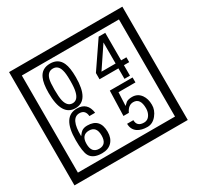

<svg xmlns="http://www.w3.org/2000/svg" viewBox="-212 -1206 1580 1541"><g transform="rotate(-30 577.5 -435.0)"><path d="M1103 90H53V-960H1103ZM1028 15V-885H128V15ZM497 -656Q497 -442 371 -442Q244 -442 244 -656Q244 -744 265 -789Q294 -855 371 -855Q448 -855 477 -789Q497 -745 497 -656ZM444 -656Q444 -723 435 -752Q420 -809 371 -809Q322 -809 306 -752Q298 -723 298 -656Q298 -587 306 -553Q322 -488 371 -488Q419 -488 435 -554Q444 -587 444 -656ZM928 -547H879V-450H828V-547H653V-605L818 -847H879V-592H928ZM828 -592V-787L697 -592ZM499 -149Q499 -91 466.5 -56.5Q434 -22 375 -22Q291 -22 264 -73Q243 -111 243 -219Q243 -435 377 -435Q475 -435 488 -332H435Q430 -392 376 -392Q293 -392 297 -225Q318 -253 328 -260Q348 -275 381 -275Q499 -275 499 -149ZM442 -149Q442 -233 373 -233Q303 -233 303 -149Q303 -65 373 -65Q442 -65 442 -149ZM915 -160Q916 -111 880.5 -67Q845 -23 796 -23Q741 -23 706 -46Q666 -74 666 -127H724Q724 -67 790 -67Q824 -67 843 -97Q860 -124 860 -159Q860 -253 795 -253Q748 -253 722 -196H672L679 -427H890V-381H733L727 -257Q740 -269 753 -281Q772 -294 807 -294Q859 -294 889 -252Q915 -215 915 -160Z"/></g></svg>

Font: Unicode BMP Fallback SIL
Style: Regular
Weight: 400
Foundry: NRSI, SIL International
Version: Version 5.1 Based on Unicode 5.1